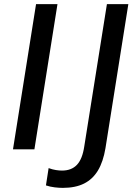

<svg xmlns="http://www.w3.org/2000/svg" viewBox="-20 -725 654 932"><path d="M43 0 155 -705H259L147 0ZM285 187Q268 187 246 184.5Q224 182 203 175L216 91Q235 98 251.5 100.5Q268 103 281 103Q327 103 353.5 75Q380 47 389 -14L499 -705H603L492 -6Q481 60 455.5 102.5Q430 145 388 166Q346 187 285 187Z"/></svg>

Font: Mulish ExtraLight SemiBold
Style: Italic
Weight: 600
Italic angle: -9°
Version: Version 3.603